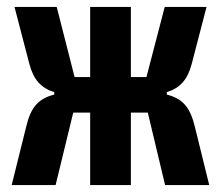

<svg xmlns="http://www.w3.org/2000/svg" viewBox="-20 -536 640 556"><path d="M241.1 0H359V-209.9H408L458.1 0H585.9L544 -170.1C530.9 -223 511 -250 463.1 -262.1V-269.2C501.1 -280.9 523.1 -305 535.2 -350.9L578.1 -516H457L404.1 -312.9H359V-516H241.1V-312.9H196L144.2 -516H22L65 -350.9C77.1 -305 99.1 -280.9 137.1 -269.2V-262.1C89.1 -250 68.9 -223 56.1 -170.1L13.8 0H141L192.1 -209.9H241.1Z"/></svg>

Font: Margiela Mono Bold
Style: Regular
Weight: 700
Designer: Mike Abbink, Paul van der Laan, Pieter van Rosmalen
Foundry: Bold Monday
Version: Version 2.003 2021